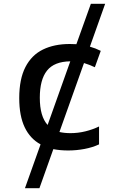

<svg xmlns="http://www.w3.org/2000/svg" viewBox="-20 -780 640 1008"><path d="M111 208 193 -22Q138 -52 109.5 -112Q81 -172 81 -265Q81 -365 113.5 -428Q146 -491 205.5 -520Q265 -549 346 -549Q364 -549 381 -548L457 -760H532L452 -535Q481 -527 509 -513L478 -427Q448 -441 421 -449L292 -87Q318 -81 350 -81Q390 -81 428.5 -90.5Q467 -100 500 -116V-22Q466 -6 423.5 2Q381 10 338 10Q296 10 260 3L187 208ZM189 -267Q189 -169 230 -124L349 -458Q265 -457 227 -409.5Q189 -362 189 -267Z"/></svg>

Font: Noto Sans Mono Medium
Style: Regular
Weight: 500
Designer: Monotype Design Team
Foundry: Monotype Imaging Inc.
Version: Version 2.014